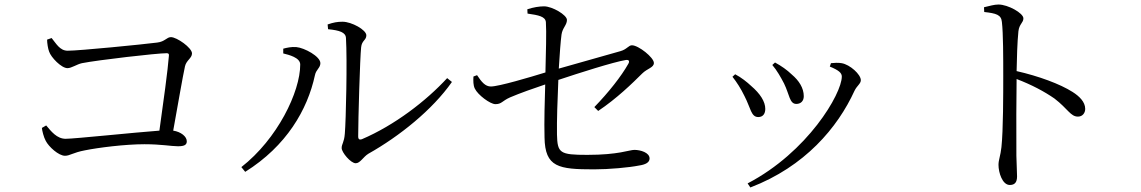

<svg xmlns="http://www.w3.org/2000/svg" viewBox="-20 -778 5040 848"><path d="M165 -213C166 -201 173 -172 182 -156C195 -130 239 -90 267 -90C289 -90 302 -104 355 -114C414 -126 533 -141 618 -141C693 -141 736 -132 766 -132C794 -132 805 -138 805 -154C805 -175 779 -196 745 -201C766 -317 787 -440 797 -485C803 -512 828 -521 828 -542C828 -567 761 -614 735 -614C716 -614 709 -594 674 -590C612 -582 330 -554 279 -554C244 -554 228 -586 208 -610L188 -603C188 -588 192 -562 197 -550C205 -525 251 -477 278 -477C296 -477 319 -494 342 -499C413 -513 673 -543 716 -543C724 -543 727 -540 726 -532C722 -475 701 -321 684 -201C574 -193 309 -165 270 -165C231 -165 206 -198 184 -224Z M1427 -670 1429 -649C1480 -644 1507 -635 1508 -610C1514 -514 1508 -245 1503 -188C1500 -148 1489 -143 1489 -124C1489 -105 1529 -57 1551 -57C1571 -57 1584 -85 1607 -99C1744 -176 1890 -293 1976 -416L1955 -433C1862 -332 1723 -225 1578 -163C1568 -160 1562 -162 1562 -176C1562 -251 1570 -523 1575 -569C1578 -600 1598 -600 1598 -622C1598 -646 1533 -682 1493 -682C1470 -682 1453 -679 1427 -670ZM1231 -542C1255 -536 1306 -524 1306 -493C1306 -372 1205 -164 1046 -40L1063 -19C1245 -133 1338 -293 1371 -446C1376 -471 1395 -478 1395 -499C1395 -529 1324 -567 1289 -570C1267 -572 1246 -567 1231 -563Z M2087 -446 2071 -440C2070 -421 2070 -401 2077 -387C2090 -359 2145 -318 2168 -318C2196 -318 2197 -332 2233 -348C2275 -366 2340 -389 2388 -405C2386 -339 2383 -240 2385 -171C2387 -39 2447 -30 2604 -30C2670 -30 2758 -38 2803 -47C2830 -51 2849 -60 2849 -78C2849 -104 2809 -116 2782 -116C2759 -116 2713 -94 2574 -94C2452 -94 2442 -102 2440 -184C2439 -243 2442 -337 2446 -425C2536 -455 2689 -504 2744 -513C2758 -515 2762 -508 2755 -496C2724 -441 2668 -370 2605 -305L2622 -288C2703 -342 2774 -411 2816 -453C2839 -476 2868 -479 2868 -500C2868 -524 2800 -578 2771 -578C2756 -578 2749 -560 2720 -552L2448 -475C2452 -540 2456 -596 2460 -625C2464 -655 2484 -667 2484 -690C2484 -712 2419 -750 2383 -750C2362 -750 2336 -746 2309 -737L2310 -718C2359 -711 2389 -705 2391 -680C2394 -640 2391 -540 2389 -458C2321 -437 2183 -396 2148 -396C2123 -396 2107 -416 2087 -446Z M3391 -491C3411 -468 3429 -436 3443 -409C3467 -360 3467 -319 3497 -319C3516 -319 3530 -331 3530 -353C3530 -389 3509 -422 3477 -449C3455 -470 3432 -486 3403 -502ZM3294 50C3535 -42 3680 -215 3754 -377C3765 -400 3782 -408 3782 -424C3782 -449 3734 -493 3697 -499C3681 -502 3663 -500 3650 -499L3645 -484C3684 -468 3698 -456 3698 -440C3698 -364 3547 -106 3282 32ZM3215 -439C3234 -415 3252 -387 3268 -354C3296 -300 3297 -261 3329 -261C3350 -261 3360 -276 3360 -297C3360 -329 3338 -364 3297 -399C3280 -415 3254 -436 3227 -450Z M4326 -746 4327 -725C4380 -719 4402 -713 4405 -681C4411 -631 4411 -522 4411 -442C4411 -366 4411 -202 4403 -128C4399 -90 4390 -72 4390 -50C4390 -16 4407 39 4440 39C4462 39 4472 27 4472 1C4472 -16 4470 -46 4469 -90C4468 -196 4469 -360 4470 -429C4538 -403 4592 -374 4637 -343C4697 -297 4708 -263 4741 -263C4762 -263 4773 -280 4773 -297C4773 -328 4747 -353 4717 -372C4662 -407 4567 -442 4470 -464C4471 -518 4473 -592 4478 -640C4482 -673 4500 -677 4500 -697C4500 -720 4432 -758 4390 -758C4371 -758 4352 -752 4326 -746Z"/></svg>

Font: Source Han Serif KR
Style: Regular
Weight: 400
Designer: Ryoko NISHIZUKA 西塚涼子 (kana & ideographs); Frank Grießhammer (Latin, Greek & Cyrillic); Wenlong ZHANG 张文龙 (bopomofo); San
Foundry: Adobe
Version: Version 2.001;hotconv 1.1.0;makeotfexe 2.6.0